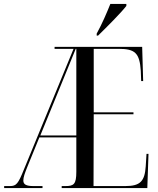

<svg xmlns="http://www.w3.org/2000/svg" viewBox="-20 -951 801 971"><path d="M469 -781V-771H476C520 -814 592 -886 619 -921V-931H538C520 -886 497 -832 469 -781ZM1 0H195V-10H149C113 -10 98 -18 98 -38C98 -55 105 -74 119 -109L179 -256H366V-82C366 -19 353 -10 311 -10H292V0H725L731 -173H721L717 -110C712 -35 690 -10 614 -10H453L454 -373H655V-383H454V-704H580C663 -704 686 -683 692 -593L694 -541H704L699 -714H256V-704H352L101 -94C72 -22 63 -10 30 -10H1ZM184 -266 363 -704H366V-266Z"/></svg>

Font: Noto Serif Display ExtraCondensed
Style: Regular
Weight: 400
Width: 2
Designer: Monotype Design Team
Foundry: Monotype Imaging Inc.
Version: Version 2.009